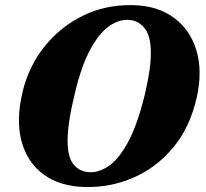

<svg xmlns="http://www.w3.org/2000/svg" viewBox="-20 -734 821 767"><path d="M509.5 -713.5Q607.5 -712 673.5 -664Q739.5 -616 764.5 -533.2Q789.5 -450.5 766 -345Q739 -225 671.8 -144.5Q604.5 -64 512.5 -24.2Q420.5 15.5 319 13Q220 11 154.5 -36.8Q89 -84.5 66 -169.8Q43 -255 71 -370Q95.5 -470 158 -548.2Q220.5 -626.5 310.8 -671Q401 -715.5 509.5 -713.5ZM338.5 -46Q375.5 -44.5 414.8 -71.2Q454 -98 490.8 -165Q527.5 -232 557.5 -352Q570.5 -407 576.8 -449.5Q583 -492 582.5 -524.5Q582.5 -589.5 558 -620.8Q533.5 -652 495.5 -654.5Q456 -657.5 416.2 -629.8Q376.5 -602 341 -537Q305.5 -472 279.5 -363Q264 -300 257 -252.8Q250 -205.5 250 -172Q250 -106 274.2 -76.8Q298.5 -47.5 338.5 -46Z"/></svg>

Font: Fraunces 9pt S000
Style: Bold Italic
Weight: 700
Italic angle: -16°
Version: Version 1.000; ttfautohint (v1.8.3)